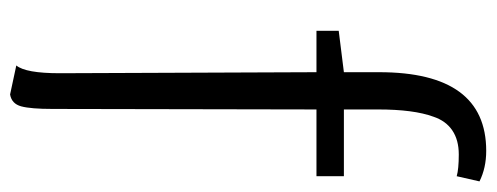

<svg xmlns="http://www.w3.org/2000/svg" viewBox="-314 -470 960 371"><g transform="rotate(90 165.5 -285.0)"><path d="M40 -417V-460L120 -470V-538Q120 -745 272 -745Q305 -745 331 -732L321 -688Q307 -692 279 -692Q251 -692 232.5 -679.5Q214 -667 206 -643Q192 -605 192 -536V-470H321V-417H192L191 93Q191 135 186 153.5Q181 172 163 175L107 163Q122 145 122 79L120 -417Z"/></g></svg>

Font: Ruluko
Style: Regular
Weight: 400
Designer: Ana Sanfelippo, Angelica Diaz, Meme Hernandez
Foundry: Ana Sanfelippo, Angelica Diaz y Meme Hernandez
Version: Version 1.001